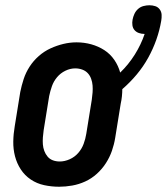

<svg xmlns="http://www.w3.org/2000/svg" viewBox="-20 -702 635 730"><path d="M205 8Q176 8 148 2Q120 -4 97 -19.5Q74 -35 59 -58Q44 -81 37 -108Q30 -135 30.5 -164Q31 -193 36 -222L57 -352Q62 -377 70 -401.5Q78 -426 92.5 -448.5Q107 -471 127.5 -489Q148 -507 172 -518Q196 -529 221 -535Q246 -541 271 -541Q300 -541 327 -533.5Q354 -526 376.5 -511.5Q399 -497 414.5 -474.5Q430 -452 437 -426Q469 -457 492.5 -494.5Q516 -532 530 -573Q530 -573 529.5 -573Q529 -573 529 -573Q518 -573 508 -576.5Q498 -580 491.5 -587.5Q485 -595 483.5 -605.5Q482 -616 484 -627Q486 -638 491 -649Q496 -660 505 -668Q514 -676 525.5 -679Q537 -682 548 -682Q560 -682 570.5 -678.5Q581 -675 587.5 -666Q594 -657 594.5 -645.5Q595 -634 593 -623Q587 -587 574.5 -551.5Q562 -516 543.5 -482.5Q525 -449 500 -419Q475 -389 445 -363Q445 -350 443.5 -335.5Q442 -321 439 -308L418 -178Q414 -153 405.5 -128.5Q397 -104 382.5 -81.5Q368 -59 348 -41Q328 -23 304 -12Q280 -1 254.5 3.5Q229 8 205 8ZM207 -88Q226 -88 245 -96.5Q264 -105 277.5 -120.5Q291 -136 298 -155Q305 -174 308 -193L329 -323Q331 -337 332 -350.5Q333 -364 332 -377Q331 -390 326.5 -402.5Q322 -415 313.5 -424Q305 -433 292.5 -437.5Q280 -442 266 -442Q247 -442 228.5 -433Q210 -424 197 -408.5Q184 -393 177.5 -374.5Q171 -356 167 -337L146 -207Q144 -193 143 -179.5Q142 -166 143 -153Q144 -140 148.5 -128Q153 -116 161 -106.5Q169 -97 181 -92.5Q193 -88 207 -88Z"/></svg>

Font: Iosevka Slab Oblique
Style: Bold
Weight: 700
Italic angle: -9°
Monospace: yes
Designer: Belleve Invis
Foundry: Belleve Invis
Version: Version 11.1.1; ttfautohint (v1.8.3)